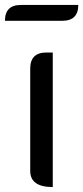

<svg xmlns="http://www.w3.org/2000/svg" viewBox="-30 -755 336 775"><path d="M183 0Q92 0 92 -65V-478Q92 -543 157 -543H183V0ZM-10 -671Q-10 -735 54 -735H286Q286 -671 221 -671Z"/></svg>

Font: Swei Toothpaste CJK TC
Style: Regular
Weight: 400
Version: Version 1.0